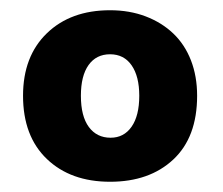

<svg xmlns="http://www.w3.org/2000/svg" viewBox="-20 -676 436 375"><path d="M365 -489Q365 -408 318.5 -364.5Q272 -321 195 -321Q118 -321 71.5 -365.5Q25 -410 25 -489Q25 -566 71.5 -611Q118 -656 195 -656Q233 -656 264.5 -644Q296 -632 318.5 -610.5Q341 -589 353 -558Q365 -527 365 -489ZM138 -489Q138 -449 153.5 -428Q169 -407 196 -407Q222 -407 237 -428.5Q252 -450 252 -489Q252 -527 237 -548.5Q222 -570 195 -570Q168 -570 153 -549Q138 -528 138 -489Z"/></svg>

Font: Baloo
Style: Regular
Weight: 400
Designer: Sarang Kulkarni and Ek Type
Foundry: Ek Type
Version: Version 1.443;PS 1.000;hotconv 16.6.51;makeotf.lib2.5.65220;